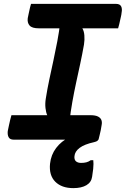

<svg xmlns="http://www.w3.org/2000/svg" viewBox="-20 -720 649 990"><path d="M338 -91 212 -90 224 -125Q217 -140 214.5 -163Q212 -186 216 -211Q224 -262 234.5 -311Q245 -360 255.5 -408.5Q266 -457 275.5 -507Q285 -557 291 -609L417 -610L404 -575Q413 -561 415 -538Q417 -515 413 -490Q404 -439 393.5 -390.5Q383 -342 372.5 -293.5Q362 -245 353 -194.5Q344 -144 338 -91ZM488 0H49Q41 0 34.5 -3Q28 -6 24.5 -12.5Q21 -19 20 -27Q19 -35 20 -44Q23 -59 26 -73Q29 -87 32 -100Q35 -113 39 -126H447Q472 -126 485.5 -119Q499 -112 503 -100.5Q507 -89 504 -75Q502 -61 499.5 -48.5Q497 -36 494 -24.5Q491 -13 488 0ZM140 -700H578Q598 -700 604.5 -687.5Q611 -675 607 -655Q606 -644 603.5 -634Q601 -624 599 -614Q597 -604 594.5 -594Q592 -584 589 -574H180Q145 -574 132.5 -588.5Q120 -603 123 -626Q125 -636 127 -645.5Q129 -655 131 -664Q133 -673 135 -682Q137 -691 140 -700ZM432 -39Q442 -40 454 -32Q466 -24 487 0Q485 4 481 7Q477 10 465 13Q415 24 390.5 42.5Q366 61 364 85Q362 103 371.5 111.5Q381 120 398 120Q413 120 425 117Q437 114 448 106H461Q462 115 462 125.5Q462 136 460.5 151Q459 166 455 191Q451 220 425.5 235Q400 250 358 250Q298 250 265 217Q232 184 238 124Q243 78 269.5 43Q296 8 338.5 -13Q381 -34 432 -39Z"/></svg>

Font: Rec Mono Semicasual
Style: Bold Italic
Weight: 700
Italic angle: -10°
Version: Version 1.085; ttfautohint (v1.8.4.7-5d5b)